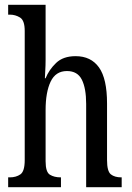

<svg xmlns="http://www.w3.org/2000/svg" viewBox="-20 -780 549 800"><path d="M14 0V-41H21Q47 -41 65 -53.5Q83 -66 83 -113V-651Q83 -695 63.5 -707Q44 -719 21 -719H14V-760H170V-531Q170 -507 168.5 -483.5Q167 -460 167 -454H170Q184 -489 213.5 -517.5Q243 -546 295 -546Q359 -546 392.5 -499Q426 -452 426 -349V-113Q426 -66 442 -53.5Q458 -41 485 -41H487V0H339V-347Q339 -412 321 -448Q303 -484 259 -484Q212 -484 191 -440Q170 -396 170 -321V-108Q170 -63 188 -52Q206 -41 232 -41H234V0Z"/></svg>

Font: Noto Serif Thai ExtraCondensed
Style: Regular
Weight: 400
Width: 2
Designer: Monotype Design Team
Foundry: Monotype Imaging Inc.
Version: Version 2.002; ttfautohint (v1.8.4.7-5d5b)